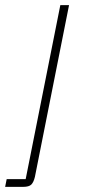

<svg xmlns="http://www.w3.org/2000/svg" viewBox="-95 -528 332 748"><path d="M-69 170H5L140 -508H174L41 161Q36 182 27 191Q18 200 -5 200H-75Z"/></svg>

Font: IBM Plex Sans Condensed ExtraLight
Style: Italic
Weight: 200
Width: 3
Italic angle: -11°
Designer: Mike Abbink, Paul van der Laan, Pieter van Rosmalen
Foundry: Bold Monday
Version: Version 1.3